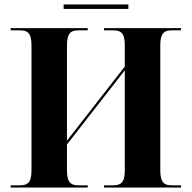

<svg xmlns="http://www.w3.org/2000/svg" viewBox="-20 -840 859 860"><path d="M265 -800H555V-820H265ZM28 0H373V-10H331C302 -10 280 -18 280 -75V-193L539 -525V-75C539 -18 517 -10 488 -10H446V0H791V-10H749C720 -10 698 -18 698 -75V-639C698 -696 720 -704 749 -704H791V-714H446V-704H488C517 -704 539 -696 539 -639V-542L280 -210V-639C280 -696 302 -704 331 -704H373V-714H28V-704H70C99 -704 121 -696 121 -639V-75C121 -18 99 -10 70 -10H28Z"/></svg>

Font: Noto Serif Display
Style: Bold
Weight: 700
Designer: Monotype Design Team
Foundry: Monotype Imaging Inc.
Version: Version 2.009